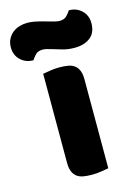

<svg xmlns="http://www.w3.org/2000/svg" viewBox="-164 -781 597 849"><g transform="rotate(-15 134.0 -356.5)"><path d="M226 -1Q215 1 193.5 4.5Q172 8 150 8Q128 8 110.5 5Q93 2 81 -7Q69 -16 62.5 -31.5Q56 -47 56 -72V-479Q67 -481 88.5 -484.5Q110 -488 132 -488Q154 -488 171.5 -485Q189 -482 201 -473Q213 -464 219.5 -448.5Q226 -433 226 -408ZM137 -697Q155 -692 167 -689Q179 -686 187 -686Q209 -686 221 -699Q233 -712 238 -721Q273 -721 296.5 -698.5Q320 -676 320 -641Q320 -596 292 -575Q264 -554 222 -554Q208 -554 194 -555.5Q180 -557 163 -562L123 -574Q109 -578 99.5 -580.5Q90 -583 81 -583Q59 -583 47.5 -570.5Q36 -558 30 -548Q-5 -548 -28.5 -570.5Q-52 -593 -52 -628Q-52 -650 -43.5 -666.5Q-35 -683 -21 -694Q-7 -705 10.5 -710Q28 -715 46 -715Q59 -715 77.5 -712Q96 -709 137 -697Z"/></g></svg>

Font: Baloo Paaji
Style: Regular
Weight: 400
Designer: Shuchita Grover and Ek Type
Foundry: Ek Type
Version: Version 1.443;PS 1.000;hotconv 16.6.51;makeotf.lib2.5.65220;